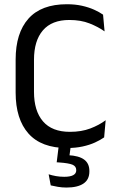

<svg xmlns="http://www.w3.org/2000/svg" viewBox="-20 -670 548 884"><path d="M289 11.5Q170.5 11.5 111.2 -55Q52 -121.5 52 -244V-395.5Q52 -518 111 -584.2Q170 -650.5 288 -650.5Q326 -650.5 357.2 -643.5Q388.5 -636.5 413 -625.5Q437.5 -614.5 454.5 -602.5L461.5 -525.5Q432 -546.5 392.2 -562.2Q352.5 -578 299 -578Q218.5 -578 177.5 -530.2Q136.5 -482.5 136.5 -394.5V-247Q136.5 -159.5 178 -111.2Q219.5 -63 302 -63Q355 -63 395.8 -78.5Q436.5 -94 466.5 -116.5L459.5 -37.5Q442.5 -25.5 417.5 -14Q392.5 -2.5 360.2 4.5Q328 11.5 289 11.5ZM307 -7.5 297 68.5 262.5 44.5Q269.5 44.5 277.8 44.2Q286 44 294 44.5Q343.5 47 367.5 64.8Q391.5 82.5 391.5 117V119.5Q391.5 157 364.2 175.2Q337 193.5 286 193.5Q265.5 193.5 246.5 190.2Q227.5 187 213.5 183.5L204 132.5Q219.5 137.5 237.8 140.8Q256 144 276 144Q303 144 317 136.5Q331 129 331 114.5V113Q331 95.5 313.5 88.2Q296 81 252.5 78Q248 77.5 245.2 77.5Q242.5 77.5 241 77.5L251.5 -7.5Z"/></svg>

Font: Anek Bangla
Style: Regular
Weight: 400
Designer: Sulekha Rajkumar (Bangla), Yesha Goshar (Latin)
Foundry: Ek Type
Version: Version 1.003